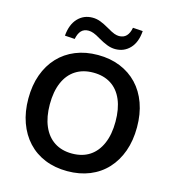

<svg xmlns="http://www.w3.org/2000/svg" viewBox="-133 -1038 1050 1158"><g transform="rotate(15 392.5 -459.0)"><path d="M393 10Q316 10 253.5 -15.5Q191 -41 146.5 -89Q102 -137 78 -204Q54 -271 54 -353Q54 -436 78 -502.5Q102 -569 146.5 -616.5Q191 -664 253.5 -689.5Q316 -715 393 -715Q470 -715 532.5 -689.5Q595 -664 639.5 -617Q684 -570 708 -503.5Q732 -437 732 -354Q732 -271 708 -204Q684 -137 639.5 -89Q595 -41 532.5 -15.5Q470 10 393 10ZM393 -100Q458 -100 503.5 -130Q549 -160 573.5 -217Q598 -274 598 -353Q598 -433 574 -489.5Q550 -546 504 -575.5Q458 -605 393 -605Q329 -605 283 -575.5Q237 -546 212.5 -489.5Q188 -433 188 -353Q188 -274 212.5 -217Q237 -160 283 -130Q329 -100 393 -100ZM231 -772 169 -776Q175 -847 211.5 -885.5Q248 -924 303 -924Q328 -924 352 -915Q376 -906 407 -888Q439 -869 455 -863.5Q471 -858 484 -858Q513 -858 530 -876Q547 -894 553 -928L615 -924Q610 -853 573.5 -814.5Q537 -776 482 -776Q457 -776 431 -786Q405 -796 376 -813Q348 -830 331 -836Q314 -842 300 -842Q271 -842 254.5 -824.5Q238 -807 231 -772Z"/></g></svg>

Font: Nunito Sans 12pt ExtraLight
Style: Regular
Weight: 200
Designer: Vernon Adams
Foundry: Vernon Adams
Version: Version 3.101;gftools[0.9.27]